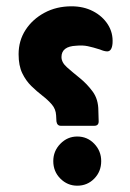

<svg xmlns="http://www.w3.org/2000/svg" viewBox="-20 -579 411 609"><path d="M279 -180H173Q161 -180 159 -194L158 -213Q157 -233 144.5 -247.5Q132 -262 114.5 -275.5Q97 -289 79.5 -306Q62 -323 50.5 -347Q39 -371 39 -407Q39 -450 61 -484Q83 -518 121 -538.5Q159 -559 207 -559Q245 -559 275 -543.5Q305 -528 322 -501.5Q339 -475 337 -442Q335 -416 320 -416Q311 -416 297 -422Q275 -429 258.5 -432.5Q242 -436 222 -434Q175 -432 175 -398Q175 -381 192.5 -365.5Q210 -350 233 -331.5Q256 -313 274 -288.5Q292 -264 292 -228L293 -194Q293 -180 279 -180ZM225 -146Q257 -146 279 -123Q301 -100 301 -68Q301 -35 279 -12.5Q257 10 225 10Q194 10 171.5 -12.5Q149 -35 149 -68Q149 -100 171.5 -123Q194 -146 225 -146Z"/></svg>

Font: Zain Black
Style: Regular
Weight: 900
Designer: Zain,Boutros
Foundry: Mobile Telecommunications Company (Zain), 2024
Version: Version 1.50; ttfautohint (v1.8.4)